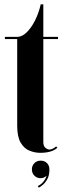

<svg xmlns="http://www.w3.org/2000/svg" viewBox="-20 -693 299 882"><path d="M164.5 9Q139.5 9 115 -1Q90.5 -11 74.8 -38Q59 -65 59 -116.5V-513.5H2.5V-523.5H59Q81 -523.5 102.2 -544Q123.5 -564.5 140.8 -598.8Q158 -633 167 -673H179V-523.5H246.5V-513.5H179V-40.5Q179 -21.5 189 -13.8Q199 -6 207 -6Q216 -6 225.2 -11.5Q234.5 -17 238 -20.5L243.5 -14Q218 9 164.5 9ZM158.5 169 153.5 161.5Q168.5 155 179 142Q189.5 129 194 114.5Q182 125.5 166.5 125.5Q149.5 125.5 138 114Q126.5 102.5 126.5 85Q126.5 68 138 56.5Q149.5 45 167 45Q184.5 45 195.8 56.2Q207 67.5 207 85.5Q207 112 197.8 129Q188.5 146 177 155.8Q165.5 165.5 158.5 169Z"/></svg>

Font: Imbue 100pt
Style: Bold
Weight: 700
Designer: Tyler Finck
Foundry: Etcetera Type Company
Version: Version 1.102; ttfautohint (v1.8.3)